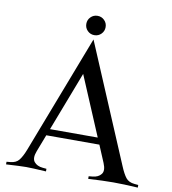

<svg xmlns="http://www.w3.org/2000/svg" viewBox="-95 -971 941 1052"><g transform="rotate(10 376.0 -444.5)"><path d="M466.8 0V-14.6L487.8 -16.6Q520 -19.5 535.6 -39.6Q551.8 -59.1 534.7 -100.1L494.6 -195.3H199.2L162.6 -100.1Q147 -59.6 162.6 -39.6Q178.7 -19.5 210.9 -16.6L231.9 -14.6V0Q150.4 -4.9 121.1 -4.9Q91.3 -4.9 9.8 0V-14.6L30.8 -16.6Q63 -19.5 78.6 -39.6Q94.7 -59.6 110.4 -100.1L362.8 -757.3L640.6 -100.1Q657.2 -60.1 673.3 -39.6Q689.5 -19.5 721.7 -16.6L742.7 -14.6V0Q661.1 -4.9 606 -4.9Q551.3 -4.9 466.8 0ZM479 -231.9 339.8 -561.5 213.4 -231.9ZM324.7 -796.9Q309.1 -812.5 309.1 -835Q309.1 -857.4 324.7 -873Q340.3 -888.7 362.8 -888.7Q385.3 -888.7 400.9 -873Q416.5 -857.4 416.5 -835Q416.5 -812.5 400.9 -796.9Q385.3 -781.2 362.8 -781.2Q340.3 -781.2 324.7 -796.9Z"/></g></svg>

Font: Flanker
Style: Regular
Weight: 400
Designer: Flanker
Foundry: Flanker
Version: Version 2.027